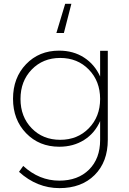

<svg xmlns="http://www.w3.org/2000/svg" viewBox="-20 -786 672 1001"><path d="M352.1 -766.1 313 -613.8H273.9L319.8 -766.1ZM502 -521H542V-57.1Q542 58.1 473.4 126.5Q404.8 194.8 290 194.8Q172.9 194.8 79.1 109.9L101.1 79.1Q184.6 155.8 289.1 155.8Q386.2 155.8 444.1 98.4Q502 41 502 -56.2V-154.8Q474.6 -91.8 418.7 -56.4Q362.8 -21 289.1 -21Q184.1 -21 116 -91.6Q47.9 -162.1 47.9 -271Q47.9 -380.4 115.7 -451.2Q183.6 -522 288.1 -522Q362.3 -522 418 -486.1Q473.6 -450.2 502 -387.2ZM502 -270Q502 -362.8 443.1 -423.3Q384.3 -483.9 293.9 -483.9Q204.1 -483.9 145.5 -423.6Q86.9 -363.3 86.9 -270Q86.9 -177.2 145.3 -117.2Q203.6 -57.1 293.9 -57.1Q384.3 -57.1 443.1 -117.4Q502 -177.7 502 -270Z"/></svg>

Font: Montserrat-Arabic ExtraLight
Style: Regular
Weight: 275
Designer: Mohamed Gaber
Foundry: Kief Type Foundry
Version: Version 5.008;PS 005.008;hotconv 1.0.88;makeotf.lib2.5.64775